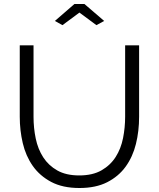

<svg xmlns="http://www.w3.org/2000/svg" viewBox="-20 -937 795 962"><path d="M255 -832 353 -917H403L502 -832L463 -811L378 -874L293 -811ZM377 -58Q444 -58 488.5 -83.5Q533 -109 559.5 -150.5Q586 -192 596.5 -245Q607 -298 607 -352V-710H677V-352Q677 -280 661 -215.5Q645 -151 609.5 -102Q574 -53 517 -24Q460 5 378 5Q294 5 236.5 -25.5Q179 -56 144 -106Q109 -156 94 -220Q79 -284 79 -352V-710H148V-352Q148 -296 159 -243Q170 -190 196.5 -149Q223 -108 267 -83Q311 -58 377 -58Z"/></svg>

Font: Boldmen
Style: Regular
Weight: 400
Designer: Matt McInerney, Pablo Impallari, Rodrigo Fuenzalida
Foundry: LIVING CONCEPT
Version: Version 1.000